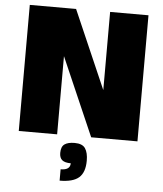

<svg xmlns="http://www.w3.org/2000/svg" viewBox="-62 -754 903 1062"><g transform="rotate(5 389.5 -223.0)"><path d="M506 -700H719V0H462L273 -434V0H60V-700H317L506 -266ZM374 39Q417 39 433 63Q449 87 449 131Q449 196 416 225Q383 254 309 254V191Q362 191 362 153Q329 153 314 140.5Q299 128 299 101Q299 66 318 52.5Q337 39 374 39Z"/></g></svg>

Font: Fivo Sans Black
Style: Regular
Weight: 900
Designer: Alexander Slobzheninov
Foundry: Alexander Slobzheninov
Version: 1.0